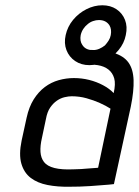

<svg xmlns="http://www.w3.org/2000/svg" viewBox="-20 -698 527 728"><path d="M368 -678Q337 -678 307.5 -663Q278 -648 257 -622.5Q236 -597 229 -565Q222 -534 232 -508Q242 -482 265 -466.5Q288 -451 319 -451Q350 -451 379 -466.5Q408 -482 429.5 -508Q451 -534 457 -565Q464 -597 454 -622.5Q444 -648 421.5 -663Q399 -678 368 -678ZM355 -622Q382 -622 395 -602Q404 -587 400 -565Q398 -554 392 -544.5Q386 -535 378 -526Q368 -518 356.5 -513Q345 -508 331 -508Q318 -508 308 -513Q298 -518 292 -528Q287 -535 285.5 -544.5Q284 -554 286 -565Q289 -578 296 -588.5Q303 -599 312 -606Q321 -614 332.5 -618Q344 -622 355 -622ZM411 -345Q395 -362 370.5 -375Q346 -388 318 -395Q290 -402 260 -402Q231 -402 202.5 -394Q174 -386 150 -368Q126 -350 108 -321.5Q90 -293 81 -252L62 -165Q51 -112 61 -77.5Q71 -43 96.5 -23.5Q122 -4 160.5 3.5Q199 11 245 10Q261 10 281.5 9.5Q302 9 322.5 7.5Q343 6 362 4.5Q381 3 394 2Q407 1 412 0L476 -294Q488 -353 486.5 -394.5Q485 -436 467 -461Q449 -486 411 -497.5Q373 -509 312 -509L297 -455Q326 -455 350.5 -451Q375 -447 391 -434.5Q407 -422 413 -401Q419 -380 411 -345ZM399 -286 352 -62Q352 -62 347 -61.5Q342 -61 333.5 -60.5Q325 -60 313 -59Q301 -58 287.5 -57Q274 -56 259 -56Q214 -54 186.5 -61Q159 -68 147 -83.5Q135 -99 133.5 -122Q132 -145 139 -175L154 -246Q159 -274 170.5 -290.5Q182 -307 196 -316.5Q210 -326 225 -329.5Q240 -333 252 -333Q281 -333 308 -325.5Q335 -318 358.5 -307.5Q382 -297 399 -286Z"/></svg>

Font: Advent Pro Medium
Style: Italic
Weight: 500
Italic angle: -12°
Version: Version 3.000